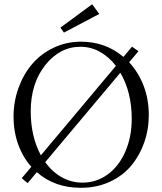

<svg xmlns="http://www.w3.org/2000/svg" viewBox="-20 -873 766 906"><path d="M281.7 -719.2 265.1 -742.7 415 -853 448.2 -807.1ZM110.4 -8.8 82.5 -32.2 127.9 -85.9Q87.4 -131.3 65.7 -192.1Q43.9 -252.9 43.9 -322.3Q43.9 -393.6 67.4 -458.3Q90.8 -522.9 131.8 -571Q172.9 -619.1 232.9 -647.7Q293 -676.3 362.3 -676.3Q477.5 -676.3 562.5 -604.5L603 -652.8L633.3 -631.3L589.4 -579.1Q633.8 -531.2 658 -467.5Q682.1 -403.8 682.1 -330.6Q682.1 -261.7 660.2 -199.7Q638.2 -137.7 598.1 -90.1Q558.1 -42.5 496.8 -14.6Q435.5 13.2 361.3 13.2Q237.8 13.2 153.8 -60.5ZM125 -347.7Q125 -229 172.9 -140.1L526.9 -562Q494.1 -605 451.2 -628.7Q408.2 -652.3 359.9 -652.3Q262.2 -652.3 193.6 -565.7Q125 -479 125 -347.7ZM369.6 -11.2Q435.1 -11.2 488.3 -50Q541.5 -88.9 571.5 -158Q601.6 -227.1 601.6 -312.5Q601.6 -438 547.9 -529.8L193.4 -107.9Q226.6 -61.5 271.7 -36.4Q316.9 -11.2 369.6 -11.2Z"/></svg>

Font: Elstob Light
Style: Regular
Weight: 300
Designer: Peter S. Baker
Version: Version 1.015